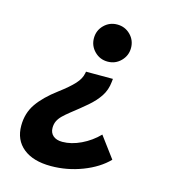

<svg xmlns="http://www.w3.org/2000/svg" viewBox="-107 -615 800 889"><g transform="rotate(15 293.0 -170.5)"><path d="M217.3 185.5Q132.3 185.5 84.7 147Q37.1 108.4 37.1 40Q37.1 -20 68.6 -65.7Q100.1 -111.3 161.6 -157.2Q208 -191.9 231.9 -218Q255.9 -244.1 260.7 -271L262.2 -278.8H391.1L389.6 -264.2Q385.7 -224.6 365.7 -194.3Q345.7 -164.1 313.2 -136.2Q280.8 -108.4 239.3 -76.2Q220.2 -61 206.8 -47.9Q193.4 -34.7 186.5 -20.3Q179.7 -5.9 179.7 12.2Q179.7 36.1 195.6 49.8Q211.4 63.5 239.7 63.5ZM217.3 185.5 239.7 63.5Q282.7 63.5 328.9 41.5Q375 19.5 410.6 -17.1L485.4 83.5Q440.9 129.4 367.9 157.5Q294.9 185.5 217.3 185.5ZM346.2 -349.6Q309.1 -349.6 283.2 -375.7Q257.3 -401.9 257.3 -438.5Q257.3 -475.6 283.2 -501.5Q309.1 -527.3 346.2 -527.3Q383.3 -527.3 409.2 -501.5Q435.1 -475.6 435.1 -438.5Q435.1 -401.9 409.2 -375.7Q383.3 -349.6 346.2 -349.6Z"/></g></svg>

Font: Cascadia Code PL
Style: Italic
Weight: 400
Italic angle: -10°
Monospace: yes
Designer: Aaron Bell
Foundry: Saja Typeworks
Version: Version 2404.023